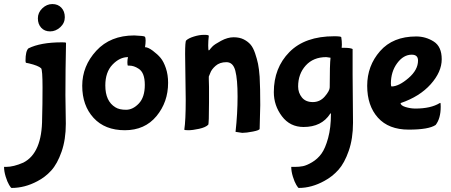

<svg xmlns="http://www.w3.org/2000/svg" viewBox="-85 -617 2226 948"><path d="M238 -147 240 -6Q240 72 219 132Q198 192 168 225Q138 258 99 278Q37 311 -28 311Q-31 311 -40 296Q-49 281 -57 255Q-65 229 -65 207H-55Q-18 207 30 186Q123 139 123 -33Q125 -99 125 -185.5Q125 -272 118 -280Q104 -293 58 -304L43 -307Q41 -311 41 -318Q41 -364 55 -378Q115 -408 221 -408Q239 -408 241 -406Q238 -271 238 -147ZM173.5 -597Q201 -597 218 -579Q235 -561 235 -532Q235 -503 212.5 -482.5Q190 -462 162.5 -462Q135 -462 118.5 -480Q102 -498 102 -526.5Q102 -555 124 -576Q146 -597 173.5 -597Z M578 -442Q626 -440 630 -436Q634 -432 634 -417Q634 -402 631 -384Q646 -384 669.5 -366.5Q693 -349 708 -331Q723 -313 734 -280.5Q745 -248 745 -208Q745 -113 687.5 -43.5Q630 26 531.5 26Q433 26 377 -35Q321 -96 321 -193.5Q321 -291 390.5 -366.5Q460 -442 578 -442ZM599 -278Q576 -293 554 -293H546Q544 -297 544 -310Q544 -323 547 -335Q506 -335 470.5 -298Q435 -261 435 -195Q435 -117 485 -87Q504 -75 537.5 -75Q571 -75 600.5 -106Q630 -137 630 -198Q630 -259 599 -278Z M946 -225 947 -188V-112Q947 -5 943 -1Q930 12 898 19Q866 26 845.5 26Q825 26 825 23Q832 -22 832 -125L829 -350Q829 -412 834 -417Q845 -428 872 -436.5Q899 -445 922.5 -445Q946 -445 946 -440Q943 -416 943 -392Q943 -368 946 -368L949 -370Q954 -377 964 -387.5Q974 -398 1006.5 -415.5Q1039 -433 1068.5 -433Q1098 -433 1118.5 -422.5Q1139 -412 1152 -397Q1165 -382 1174.5 -354Q1184 -326 1189 -302Q1194 -278 1197 -238Q1200 -183 1200 -98L1197 19Q1197 26 1164 32.5Q1131 39 1111 39L1078 34Q1088 -56 1088 -140.5Q1088 -225 1077 -267.5Q1066 -310 1033 -310Q1000 -310 979.5 -292Q959 -274 953 -256L946 -239Z M1656 -248 1658 -11Q1658 67 1637 127.5Q1616 188 1586 221.5Q1556 255 1517 276Q1454 311 1390 311Q1387 311 1378 296Q1369 281 1361 255Q1353 229 1353 207H1372Q1392 207 1410.5 203.5Q1429 200 1456 184Q1483 168 1502 142Q1521 116 1535 65Q1549 14 1549 -54Q1549 -58 1548 -58L1545 -55Q1503 10 1414 10Q1347 10 1307 -43Q1267 -96 1267 -162Q1267 -282 1344 -360Q1421 -438 1565 -438Q1600 -438 1600 -433Q1603 -416 1603 -396L1602 -381H1613Q1645 -381 1656 -375ZM1547 -332 1526 -335Q1462 -335 1424.5 -293.5Q1387 -252 1387 -190Q1387 -159 1405.5 -136Q1424 -113 1459.5 -113Q1495 -113 1519 -141Q1543 -169 1543 -186Q1543 -300 1547 -332Z M1979 -318Q1979 -347 1948 -347Q1907 -347 1876 -305Q1845 -263 1845 -204Q1845 -190 1849 -190Q1885 -191 1932 -231.5Q1979 -272 1979 -318ZM2066 0Q2032 23 1933 23Q1834 23 1781 -36Q1728 -95 1728 -193.5Q1728 -292 1791.5 -364.5Q1855 -437 1970 -437Q2017 -437 2056.5 -412Q2096 -387 2096 -324.5Q2096 -262 2041.5 -201Q1987 -140 1893 -108Q1893 -96 1917.5 -88.5Q1942 -81 1966 -81Q2042 -81 2086 -108Q2087 -109 2089 -109Q2091 -109 2091 -90Q2091 -32 2066 0Z"/></svg>

Font: Bubblegum Sans
Style: Regular
Weight: 400
Designer: Angel Koziupa and Alejandro Paul
Foundry: Angel Koziupa and Alejandro Paul
Version: Version 1.001